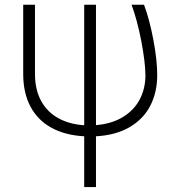

<svg xmlns="http://www.w3.org/2000/svg" viewBox="-20 -550 719 796"><path d="M125 -530.3V-244.1Q125 -178.2 150.4 -131.8Q175.8 -85.4 221.7 -60.1Q267.6 -34.7 329.1 -30.8V-530.3H377.9V-31.2Q443.4 -36.6 489.7 -64.9Q536.1 -93.3 559.6 -138.4Q583 -183.6 583 -238.3Q582 -295.9 565.4 -381.6Q548.8 -467.3 525.4 -530.3H577.1Q599.6 -470.7 615.7 -385.7Q631.8 -300.8 631.8 -238.3Q631.8 -168 603.5 -112.5Q575.2 -57.1 518.3 -23.4Q461.4 10.3 377.9 15.1V225.6H329.1V15.1Q250 10.7 193.4 -20.3Q136.7 -51.3 106.4 -107.9Q76.2 -164.6 76.2 -244.1V-530.3Z"/></svg>

Font: Pretendard ExtraLight
Style: Regular
Weight: 200
Designer: Base glyphs from Inter by Rasmus Andersson; Hangeul glyphs from Noto Sans CJK(Source Han Sans) by Jang Soo-young and Kan
Foundry: Kil Hyung-jin
Version: Version 1.309